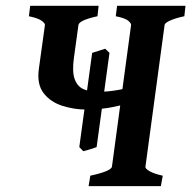

<svg xmlns="http://www.w3.org/2000/svg" viewBox="-20 -635 653 655"><path d="M379.4 -615.2H612.8L608.9 -579.6Q578.6 -573.2 560.3 -564.9Q542 -556.6 541.5 -549.8L476.1 -65.9Q475.1 -60.1 489.7 -51.3Q504.4 -42.5 535.2 -35.6L528.8 0H282.2L288.1 -35.6Q325.7 -43.9 343 -51.5Q360.4 -59.1 361.8 -65.9L427.2 -549.8Q427.7 -555.7 417.2 -564.5Q406.7 -573.2 375 -579.6ZM83 -615.2H316.4L312.5 -579.6Q250 -565.9 247.6 -549.8L232.4 -439.5Q225.6 -391.6 234.4 -366.2Q243.2 -340.8 263.9 -331.3Q284.7 -321.8 314.5 -321.8Q381.8 -321.8 455.6 -347.2L450.2 -293.5Q415.5 -280.3 369.9 -270.8Q324.2 -261.2 274.9 -261.2Q233.4 -261.2 193.1 -273.9Q152.8 -286.6 128.9 -317.1Q105 -347.7 112.8 -401.9L133.3 -549.8Q133.8 -555.7 121.6 -564.5Q109.4 -573.2 78.6 -579.6ZM294.4 -454.6 338.9 -468.8 353.5 -454.6 309.6 -133.3Q301.8 -129.9 286.9 -125.5Q272 -121.1 264.2 -119.1L250.5 -133.3Z"/></svg>

Font: Gentium Plus
Style: Bold Italic
Weight: 700
Italic angle: -8°
Designer: Victor Gaultney, Annie Olsen, Iska Routamaa, Becca Hirsbrunner
Foundry: SIL International
Version: Version 6.101